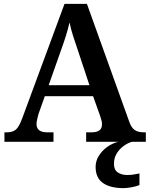

<svg xmlns="http://www.w3.org/2000/svg" viewBox="-20 -734 775 994"><path d="M3 0V-49H17Q45 -49 62 -63Q79 -77 96 -124L314 -714H430L648 -107Q659 -74 676.5 -61.5Q694 -49 723 -49H735V0H426V-49H455Q480 -49 494 -58.5Q508 -68 508 -91Q508 -101 505 -112Q502 -123 499 -132L462 -236H212L179 -143Q176 -131 172.5 -116.5Q169 -102 169 -92Q169 -49 224 -49H257V0ZM232 -293H443L383 -474Q370 -512 358.5 -547.5Q347 -583 340 -618Q332 -583 322 -551Q312 -519 298 -480ZM620 240Q551 240 513 213.5Q475 187 475 130Q475 99 492 72Q509 45 536 26Q563 7 593 0H663Q642 6 620.5 21.5Q599 37 584.5 60Q570 83 570 115Q570 145 589.5 158.5Q609 172 639 172Q653 172 668.5 170Q684 168 702 164V224Q686 231 661 235.5Q636 240 620 240Z"/></svg>

Font: Noto Serif Telugu SemiBold
Style: Regular
Weight: 600
Designer: Jelle Bosma - Monotype Design Team
Foundry: Monotype Imaging Inc.
Version: Version 2.005; ttfautohint (v1.8.4.7-5d5b)